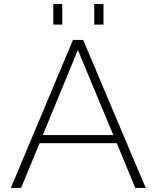

<svg xmlns="http://www.w3.org/2000/svg" viewBox="-20 -917 764 937"><path d="M533 -258H189L360 -673ZM691 0 386 -722H336L33 0H83L173 -218H550L640 0ZM284 -797V-897H240V-797ZM485 -797V-897H440V-797Z"/></svg>

Font: Perun ExtraLight
Style: Regular
Weight: 200
Foundry: Copyright (c) Stefan Peev, Context Ltd, 2016
Version: Version 1.089